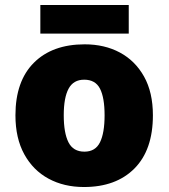

<svg xmlns="http://www.w3.org/2000/svg" viewBox="-20 -741 677 771"><path d="M594 -278Q594 -139 520 -64.5Q446 10 317 10Q237 10 175 -23.5Q113 -57 77.5 -121.5Q42 -186 42 -278Q42 -415 116 -489Q190 -563 320 -563Q400 -563 461.5 -530Q523 -497 558.5 -433.5Q594 -370 594 -278ZM236 -278Q236 -207 255 -169.5Q274 -132 319 -132Q363 -132 381.5 -169.5Q400 -207 400 -278Q400 -349 381.5 -385Q363 -421 318 -421Q275 -421 255.5 -385Q236 -349 236 -278ZM497 -721V-606H142V-721Z"/></svg>

Font: Noto Sans Syriac Western Black
Style: Regular
Weight: 900
Designer: Patrick Giasson and the Monotype Design Team
Foundry: Monotype Imaging Inc.
Version: Version 3.000; ttfautohint (v1.8.4.7-5d5b)